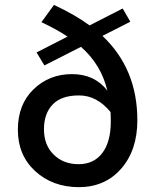

<svg xmlns="http://www.w3.org/2000/svg" viewBox="-20 -755 640 787"><path d="M543 -262.2Q543 -139.2 476.6 -63.5Q410.2 12.2 302.7 12.2Q195.3 11.7 124 -53.7Q53.2 -119.1 53.2 -223.1Q53.2 -327.1 117.7 -389.2Q182.1 -451.2 274.9 -451.2Q367.7 -451.2 419.9 -383.8Q395 -489.7 312 -563L162.1 -486.8L129.9 -540L256.8 -605Q211.9 -634.8 149.9 -664.1L201.2 -734.9Q289.1 -693.8 347.2 -650.9L482.9 -720.2L514.2 -666L399.9 -607.9Q543 -473.1 543 -262.2ZM304.7 -363.8Q232.4 -364.3 196.3 -327.1Q160.2 -290 160.2 -225.1Q160.2 -160.2 200.2 -121.1Q240.2 -82 302.2 -82Q364.7 -82 399.4 -127.9Q434.1 -173.8 434.1 -255.9Q434.1 -282.7 433.1 -295.9Q377 -363.8 304.7 -363.8Z"/></svg>

Font: SourceCodePro-Semibold
Style: Regular
Weight: 600
Monospace: yes
Designer: Paul D. Hunt
Foundry: Adobe Systems Incorporated
Version: Version 1.009;PS 1.000;hotconv 1.0.70;makeotf.lib2.5.5900